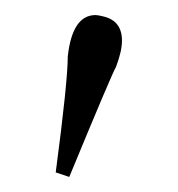

<svg xmlns="http://www.w3.org/2000/svg" viewBox="-20 -696 236 255"><path d="M118 -674Q142 -668 142 -642Q142 -628 134 -607Q129 -599 72 -461L54 -467Q70 -588 70 -621Q76 -676 107 -676Q110 -676 118 -674Z"/></svg>

Font: GFS Baskerville
Style: Regular
Weight: 400
Designer: George Matthiopoulos
Foundry: George Matthiopoulos
Version: Version 1.0